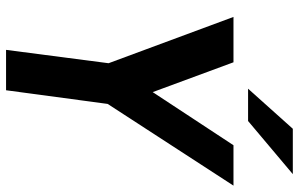

<svg xmlns="http://www.w3.org/2000/svg" viewBox="-192 -770 963 618"><g transform="rotate(90 289.0 -461.5)"><path d="M181 -732 277 -472 448 -732H578L315 -327L271 0H141L184 -330L35 -732ZM395 -923H541L370 -779H266Z"/></g></svg>

Font: Rosario
Style: Bold Italic
Weight: 700
Italic angle: -8.05°
Designer: Hector Gatti
Foundry: Omnibus Type
Version: Version 1.101; ttfautohint (v1.8.1.43-b0c9)